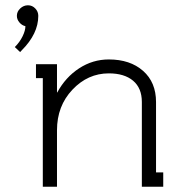

<svg xmlns="http://www.w3.org/2000/svg" viewBox="-20 -707 682 727"><path d="M85.9 -687Q102.1 -687 113.5 -675Q125 -663.1 125 -647Q125 -579.1 62 -516.1L56.2 -509.8L36.1 -528.8Q54.7 -547.4 65.4 -569.3Q76.2 -591.3 76.2 -607.9Q63 -610.8 53.5 -622.1Q43.9 -633.3 43.9 -647Q43.9 -663.1 56.6 -675Q69.3 -687 85.9 -687ZM598.1 0H517.1V-320.8Q517.1 -373.5 483.9 -401.4Q450.7 -429.2 392.1 -429.2Q312.5 -429.2 254.2 -367.4Q195.8 -305.7 195.8 -213.9V0H142.1V-411.1H116.2V-463.9H195.8V-356.9H196.8Q228 -414.6 279.5 -448.2Q331.1 -481.9 392.1 -481.9Q472.7 -481.9 521.7 -438.7Q570.8 -395.5 570.8 -320.8V-54.2H598.1Z"/></svg>

Font: Rawengulk
Style: Demibold
Weight: 600
Version: Version 0.92